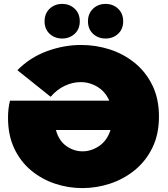

<svg xmlns="http://www.w3.org/2000/svg" viewBox="-20 -946 857 982"><path d="M401 16Q329 16 261.5 -6.5Q194 -29 139.5 -74Q85 -119 53 -186.5Q21 -254 21 -344Q21 -390 31 -431H539Q519 -477 479 -501.5Q439 -526 392 -526Q352 -526 312 -507.5Q272 -489 239 -451L69 -587Q133 -652 219.5 -684Q306 -716 395 -716Q471 -716 542 -693Q613 -670 669.5 -624Q726 -578 759.5 -509.5Q793 -441 793 -350Q793 -259 759.5 -190.5Q726 -122 669.5 -76Q613 -30 543.5 -7Q474 16 401 16ZM545 -281H266Q281 -226 319.5 -199Q358 -172 402 -172Q447 -172 487.5 -199.5Q528 -227 545 -281ZM298 -749Q260 -749 234 -773Q208 -797 208 -837Q208 -877 234 -901.5Q260 -926 298 -926Q336 -926 362 -901.5Q388 -877 388 -837Q388 -797 362 -773Q336 -749 298 -749ZM520 -749Q482 -749 456 -773Q430 -797 430 -837Q430 -877 456 -901.5Q482 -926 520 -926Q558 -926 584 -901.5Q610 -877 610 -837Q610 -797 584 -773Q558 -749 520 -749Z"/></svg>

Font: Montserrat Black
Style: Regular
Weight: 900
Designer: Julieta Ulanovsky
Foundry: Julieta Ulanovsky
Version: Version 9.000; ttfautohint (v1.8.4.7-5d5b)